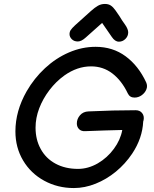

<svg xmlns="http://www.w3.org/2000/svg" viewBox="-20 -953 778 972"><path d="M354 -1Q409 -1 464 -23Q519 -45 566.5 -84Q614 -123 649 -175Q701 -253 705 -338L707 -345Q711 -366 699.5 -380.5Q688 -395 667 -395Q554 -395 428 -389Q401 -388 385 -369.5Q369 -351 369 -328Q369 -311 380 -299.5Q391 -288 411 -289Q511 -293 599 -295Q590 -245 556.5 -199.5Q523 -154 475 -126Q426 -98 375 -98Q310 -98 261 -124.5Q212 -151 186 -199Q160 -246 160 -307Q160 -356 178.5 -404.5Q197 -453 230 -496.5Q263 -540 306 -571Q371 -617 441 -617Q502 -617 549 -581Q596 -545 627 -480Q637 -459 661 -459Q681 -459 697.5 -471Q714 -483 721 -500.5Q728 -518 720 -536Q681 -620 616 -668Q551 -716 464 -716Q395 -716 329 -687.5Q263 -659 208 -608Q153 -557 115 -491Q58 -391 58 -288Q58 -206 97 -140.5Q136 -75 204 -38Q272 -1 354 -1ZM582 -742Q601 -742 615 -756Q629 -770 629 -789Q629 -805 614 -827L598 -850Q589 -866 565 -900Q553 -917 541 -925Q529 -933 511 -933Q492 -933 476 -924Q460 -915 440 -897L360 -825Q344 -810 338 -801Q332 -792 332 -780Q332 -766 343.5 -754.5Q355 -743 374 -743Q392 -743 414 -763L497 -837L546 -766Q562 -742 582 -742Z"/></svg>

Font: Balsamiq Sans
Style: Italic
Weight: 400
Italic angle: -12°
Designer: Michael Angeles
Foundry: Balsamiq SRL
Version: Version 1.020; ttfautohint (v1.8.4.7-5d5b);gftools[0.9.26]